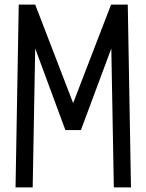

<svg xmlns="http://www.w3.org/2000/svg" viewBox="-20 -820 640 840"><path d="M48 0 62 -800H134L300 -369L466 -800H539L553 0H478L467 -608L334 -251H266L134 -608L123 0Z"/></svg>

Font: Victor Mono Thin
Style: Regular
Weight: 400
Monospace: yes
Version: Version 1.561;gftools[0.9.30]